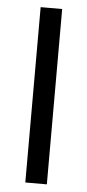

<svg xmlns="http://www.w3.org/2000/svg" viewBox="-51 -702 333 733"><g transform="rotate(5 116.0 -336.0)"><path d="M157.2 -672.4H74.7V-0.5H157.2Z"/></g></svg>

Font: Vazirmatn NL
Style: Regular
Weight: 400
Designer: Saber Rastikerdar
Foundry: Saber Rastikerdar
Version: Version 33.003